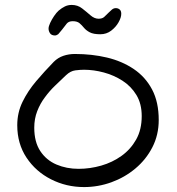

<svg xmlns="http://www.w3.org/2000/svg" viewBox="-20 -759 718 779"><path d="M321 0Q249 0 187 -31.5Q125 -63 87.5 -119.5Q50 -176 50 -251Q50 -302 71.5 -346Q93 -390 127 -430Q161 -470 198 -508Q215 -525 237 -532.5Q259 -540 284 -540Q353 -540 414 -525.5Q475 -511 522.5 -479Q570 -447 597 -396Q624 -345 624 -272Q624 -212 598.5 -162Q573 -112 529.5 -75.5Q486 -39 432 -19.5Q378 0 321 0ZM299 -74Q345 -74 390.5 -87Q436 -100 473 -126.5Q510 -153 532.5 -193Q555 -233 555 -288Q555 -338 533.5 -373.5Q512 -409 477 -431.5Q442 -454 401 -465Q360 -476 321 -476Q305 -476 285.5 -473.5Q266 -471 248 -454Q226 -433 203.5 -411.5Q181 -390 162 -364Q143 -339 131 -308Q119 -277 119 -241Q119 -183 143.5 -146Q168 -109 209 -91.5Q250 -74 299 -74ZM204 -615Q189 -615 183 -624Q177 -633 177 -643Q177 -652 183.5 -666Q190 -680 199.5 -694Q209 -708 218 -716Q231 -727 243.5 -733Q256 -739 271 -739Q295 -739 313 -725Q331 -711 347 -697Q363 -683 380 -683Q395 -683 403 -690.5Q411 -698 421 -708Q427 -714 434 -720Q441 -726 450 -726Q459 -726 465.5 -720.5Q472 -715 472 -703Q472 -688 461 -668.5Q450 -649 431 -634.5Q412 -620 387 -620Q359 -620 344 -628Q329 -636 320.5 -646.5Q312 -657 302.5 -665Q293 -673 275 -673Q259 -673 251 -663.5Q243 -654 232 -639Q228 -635 224.5 -630Q221 -625 216 -620Q208 -615 204 -615Z"/></svg>

Font: Fuzzy Bubbles
Style: Regular
Weight: 400
Designer: Robert E. Leuschke
Foundry: Robert E. Leuschke
Version: Version 1.010; ttfautohint (v1.8.3)